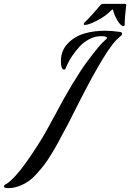

<svg xmlns="http://www.w3.org/2000/svg" viewBox="-99 -929 673 993"><path d="M522 -740Q485 -711 432.5 -624.5Q380 -538 316.5 -413Q253 -288 251 -284Q244 -272 226 -238Q208 -204 197.5 -184.5Q187 -165 166.5 -131.5Q146 -98 130 -77Q114 -56 91 -30.5Q68 -5 46.5 9.5Q25 24 -2 34Q-29 44 -56 44Q-79 44 -79 35Q-79 32 -76 29Q-73 26 -70 24L-67 23Q-24 -4 39 -93Q102 -182 144 -258L185 -333Q231 -421 275.5 -494.5Q320 -568 350.5 -609Q381 -650 404.5 -678.5Q428 -707 440 -717L451 -727Q454 -730 454 -733Q454 -742 424 -742Q392 -742 362 -726Q332 -710 311.5 -687Q291 -664 275 -640.5Q259 -617 252 -601L244 -585Q240 -569 233 -569Q216 -569 216 -613Q216 -667 251.5 -704Q287 -741 336.5 -755.5Q386 -770 444 -770Q479 -770 521 -764Q533 -762 533 -755Q533 -748 522 -740ZM486 -876Q485 -880 483 -880L477 -876Q444 -843 401 -821.5Q358 -800 341 -800Q334 -800 334 -804L338 -813Q348 -821 368 -843Q388 -865 403 -882L418 -900Q424 -909 437 -909H546Q554 -909 554 -902Q554 -901 552 -886Q550 -871 548 -847.5Q546 -824 546 -804Q546 -794 540 -794Q525 -794 508 -823.5Q491 -853 486 -876Z"/></svg>

Font: Aguafina Script
Style: Regular
Weight: 400
Designer: Angel Koziupa and Alejandro Paul
Foundry: Angel Koziupa and Alejandro Paul
Version: Version 1.000